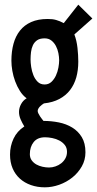

<svg xmlns="http://www.w3.org/2000/svg" viewBox="-20 -595 411 813"><path d="M371.1 -516.6 294.9 -449.2Q304.7 -423.3 308.1 -392.3Q311.5 -361.3 311.5 -334Q311.5 -297.9 303 -267.3Q294.4 -236.8 276.6 -213.6Q258.8 -190.4 231.2 -175.8Q203.6 -161.1 166 -157.2Q162.1 -154.8 157.5 -151.4Q152.8 -147.9 148.9 -143.8Q145 -139.6 142.3 -134.8Q139.6 -129.9 139.6 -125Q139.6 -120.6 142.6 -114.5Q145.5 -108.4 149.4 -102.5Q153.3 -96.7 157.5 -91.3Q161.6 -85.9 164.1 -83Q196.8 -83 228.8 -76.7Q260.7 -70.3 285.9 -54.9Q311 -39.6 326.4 -14.2Q341.8 11.2 341.8 49.8Q341.8 82.5 326.4 109.6Q311 136.7 286.4 156.5Q261.7 176.3 231 187.3Q200.2 198.2 169.9 198.2Q138.2 198.2 111.1 188.7Q84 179.2 64.2 161.4Q44.4 143.6 33.4 117.9Q22.5 92.3 22.5 59.6Q22.5 23.4 37.4 -8.1Q52.2 -39.6 83 -59.6Q74.2 -73.7 67.4 -89.4Q60.5 -105 60.5 -121.1Q60.5 -138.2 69.3 -154.3Q78.1 -170.4 92.8 -178.7Q76.2 -190.9 64.2 -210Q52.2 -229 44.2 -250.7Q36.1 -272.5 32.2 -295.2Q28.3 -317.9 28.3 -337.9Q28.3 -377 37.1 -409.4Q45.9 -441.9 64.5 -465.3Q83 -488.8 112.1 -501.7Q141.1 -514.6 181.6 -514.6Q192.4 -514.6 200.9 -513.7Q209.5 -512.7 217.3 -510.5Q225.1 -508.3 232.9 -505.1Q240.7 -502 250 -497.1L311.5 -575.2ZM230.5 -339.8Q230.5 -353.5 227.3 -369.9Q224.1 -386.2 216.8 -400.1Q209.5 -414.1 197.8 -423.3Q186 -432.6 168.9 -432.6Q148.9 -432.6 137.2 -424.6Q125.5 -416.5 119.4 -403.6Q113.3 -390.6 111.3 -374.5Q109.4 -358.4 109.4 -342.8Q109.4 -329.6 112.1 -311.5Q114.7 -293.5 121.3 -276.9Q127.9 -260.3 139.4 -248.8Q150.9 -237.3 168.9 -237.3Q186 -237.3 197.8 -248.3Q209.5 -259.3 216.8 -275.1Q224.1 -291 227.3 -308.6Q230.5 -326.2 230.5 -339.8ZM263.7 47.9Q263.7 30.8 254.4 19Q245.1 7.3 231.2 0Q217.3 -7.3 200.9 -10.5Q184.6 -13.7 170.9 -13.7Q138.7 -13.7 122.6 6.6Q106.4 26.9 106.4 57.6Q106.4 73.2 114.3 84Q122.1 94.7 133.8 101.3Q145.5 107.9 159.9 111.1Q174.3 114.3 187.5 114.3Q201.2 114.3 214.8 109.6Q228.5 105 239.5 96.2Q250.5 87.4 257.1 75.2Q263.7 63 263.7 47.9Z"/></svg>

Font: Maiden Orange
Style: Regular
Weight: 400
Designer: Astigmatic (AOETI)
Foundry: Astigmatic (AOETI)
Version: Version 1.001